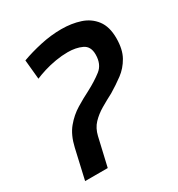

<svg xmlns="http://www.w3.org/2000/svg" viewBox="-134 -623 661 713"><g transform="rotate(-30 196.5 -266.5)"><path d="M26 0 55 -127Q66 -175 90 -204Q114 -233 144.5 -251.5Q175 -270 203 -284Q241 -304 268 -325Q295 -346 295 -388Q295 -423 269.5 -435Q244 -447 209 -447Q184 -447 157 -442.5Q130 -438 106 -430.5Q82 -423 66 -416L58 -499Q96 -513 141.5 -523Q187 -533 231 -533Q275 -533 311.5 -521Q348 -509 370 -480Q392 -451 392 -402Q392 -354 374.5 -323Q357 -292 330 -272Q303 -252 273 -234Q246 -220 220.5 -205Q195 -190 176.5 -170.5Q158 -151 151 -121L123 0Z"/></g></svg>

Font: Ubuntu Sans Medium
Style: Italic
Weight: 500
Italic angle: -13.5°
Designer: Dalton Maag Ltd
Foundry: Dalton Maag Ltd
Version: Version 1.006